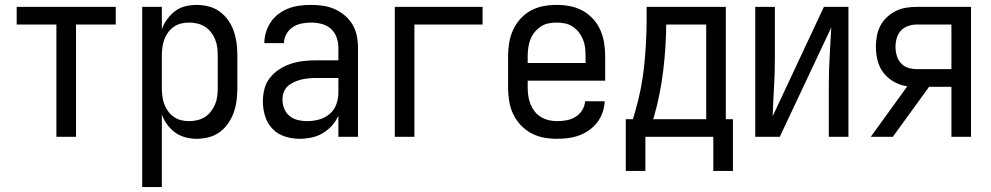

<svg xmlns="http://www.w3.org/2000/svg" viewBox="-20 -558 4040 783"><path d="M210 0H290V-458H452V-530H48V-458H210Z M560 205H640V-91Q648 -69 662 -50Q676 -31 694.5 -17.5Q713 -4 736 2Q759 8 782 8Q807 8 832 1.5Q857 -5 877 -20Q897 -35 911.5 -56.5Q926 -78 934 -101.5Q942 -125 945 -150Q948 -175 948 -200V-330Q948 -355 945 -380Q942 -405 934 -429Q926 -453 911.5 -474Q897 -495 877 -510Q857 -525 832 -531.5Q807 -538 782 -538Q759 -538 736 -532.5Q713 -527 694.5 -513Q676 -499 662 -480Q648 -461 640 -439V-530H560ZM751 -64Q734 -64 718 -68Q702 -72 688.5 -81.5Q675 -91 665 -105Q655 -119 649.5 -134.5Q644 -150 642 -167Q640 -184 640 -200V-330Q640 -347 642 -363.5Q644 -380 649.5 -395.5Q655 -411 665 -425Q675 -439 688.5 -448.5Q702 -458 718 -462Q734 -466 751 -466Q768 -466 785 -462Q802 -458 816 -449Q830 -440 840.5 -426.5Q851 -413 857.5 -397Q864 -381 866 -364Q868 -347 868 -330V-200Q868 -183 866 -166Q864 -149 857.5 -133.5Q851 -118 840.5 -104Q830 -90 816 -81Q802 -72 785 -68Q768 -64 751 -64Z M1201 8Q1226 8 1250 3Q1274 -2 1295.5 -14.5Q1317 -27 1333.5 -45.5Q1350 -64 1360 -86V0H1440V-363Q1440 -388 1435 -412.5Q1430 -437 1417.5 -458Q1405 -479 1386 -495Q1367 -511 1344.5 -521Q1322 -531 1297.5 -534.5Q1273 -538 1249 -538Q1225 -538 1202 -535Q1179 -532 1157.5 -524Q1136 -516 1117 -502Q1098 -488 1085 -469Q1072 -450 1065 -427.5Q1058 -405 1058 -382Q1058 -382 1058 -382Q1058 -382 1058 -382H1138Q1138 -401 1148 -419Q1158 -437 1174 -447.5Q1190 -458 1209.5 -462Q1229 -466 1249 -466Q1270 -466 1291.5 -460.5Q1313 -455 1329 -441Q1345 -427 1352.5 -406Q1360 -385 1360 -363V-312H1269Q1243 -312 1217 -309Q1191 -306 1166.5 -298Q1142 -290 1120 -276Q1098 -262 1081.5 -241.5Q1065 -221 1058.5 -195.5Q1052 -170 1052 -144Q1052 -114 1061 -84.5Q1070 -55 1091 -33Q1112 -11 1141.5 -1.5Q1171 8 1201 8ZM1232 -64Q1213 -64 1194.5 -68.5Q1176 -73 1161 -85Q1146 -97 1139 -115Q1132 -133 1132 -152Q1132 -168 1137.5 -182.5Q1143 -197 1154 -207Q1165 -217 1179.5 -223.5Q1194 -230 1208.5 -233.5Q1223 -237 1238.5 -238.5Q1254 -240 1269 -240H1360V-180Q1360 -156 1351.5 -132.5Q1343 -109 1324 -93Q1305 -77 1281 -70.5Q1257 -64 1232 -64Z M1590 0H1670V-458H1948V-530H1590Z M2252 8Q2275 8 2298 5Q2321 2 2342.5 -6Q2364 -14 2383 -27.5Q2402 -41 2416 -59.5Q2430 -78 2437.5 -100Q2445 -122 2446 -145H2366Q2365 -126 2354.5 -109Q2344 -92 2327 -81.5Q2310 -71 2290.5 -67.5Q2271 -64 2252 -64Q2235 -64 2218 -68Q2201 -72 2186 -81Q2171 -90 2160.5 -103.5Q2150 -117 2143.5 -133Q2137 -149 2134.5 -166Q2132 -183 2132 -200V-229H2448V-330Q2448 -357 2443.5 -384Q2439 -411 2428 -436Q2417 -461 2398 -481.5Q2379 -502 2355 -515Q2331 -528 2304 -533Q2277 -538 2250 -538Q2223 -538 2196 -533Q2169 -528 2145 -515Q2121 -502 2102.5 -481.5Q2084 -461 2072.5 -436Q2061 -411 2056.5 -384Q2052 -357 2052 -330V-200Q2052 -173 2056.5 -145.5Q2061 -118 2072.5 -93.5Q2084 -69 2103 -48.5Q2122 -28 2146 -15Q2170 -2 2197 3Q2224 8 2252 8ZM2132 -301V-330Q2132 -347 2134.5 -364Q2137 -381 2143 -397Q2149 -413 2160 -426.5Q2171 -440 2185 -449.5Q2199 -459 2216 -462.5Q2233 -466 2250 -466Q2267 -466 2284 -462.5Q2301 -459 2315.5 -449.5Q2330 -440 2340.5 -426.5Q2351 -413 2357.5 -397Q2364 -381 2366 -364Q2368 -347 2368 -330V-301Z M2889 139H2969V-72H2940V-530H2617V-481Q2617 -385 2607 -289.5Q2597 -194 2570 -102L2561 -72H2532V0H2889ZM2644 -72 2647 -82Q2673 -173 2684.5 -268Q2696 -363 2697 -458H2860V-72ZM2532 139H2612V0H2532Z M3060 0H3160L3370 -446Q3367 -387 3363.5 -329Q3360 -271 3360 -212V0H3440V-530H3340L3131 -84Q3133 -143 3136.5 -201.5Q3140 -260 3140 -318V-530H3060Z M3531 0H3621L3769 -204H3860V0H3940V-530H3719Q3697 -530 3675 -526.5Q3653 -523 3633 -513Q3613 -503 3596.5 -487.5Q3580 -472 3570 -452.5Q3560 -433 3556 -411Q3552 -389 3552 -367Q3552 -339 3559 -311Q3566 -283 3583.5 -260.5Q3601 -238 3626.5 -224Q3652 -210 3680 -206ZM3719 -276Q3701 -276 3683.5 -281.5Q3666 -287 3654 -300.5Q3642 -314 3637 -331.5Q3632 -349 3632 -367Q3632 -385 3637 -402.5Q3642 -420 3654 -433Q3666 -446 3683.5 -452Q3701 -458 3719 -458H3860V-276Z"/></svg>

Font: Iosevka SS09
Style: Regular
Weight: 400
Monospace: yes
Designer: Belleve Invis
Foundry: Belleve Invis
Version: Version 5.2.1; ttfautohint (v1.8.3)